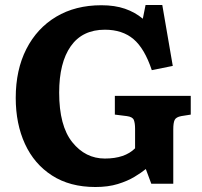

<svg xmlns="http://www.w3.org/2000/svg" viewBox="-20 -735 808 769"><path d="M362 14Q260 14 188.5 -32Q117 -78 80 -158.5Q43 -239 43 -343Q43 -455 85.5 -538.5Q128 -622 205 -668Q282 -714 386 -714Q440 -714 480.5 -700Q521 -686 552 -660L563 -715H630L672 -471L588 -454Q559 -541 514.5 -578.5Q470 -616 400 -616Q310 -616 263.5 -550Q217 -484 217 -364Q217 -231 269.5 -165.5Q322 -100 400 -100Q480 -100 521 -141V-219Q521 -242 516 -254.5Q511 -267 488 -270L440 -276V-351H744V-276L706 -270Q685 -266 679.5 -254.5Q674 -243 674 -217V1H586L564 -58Q547 -44 519 -27Q491 -10 452 2Q413 14 362 14Z"/></svg>

Font: Literata
Style: Bold
Weight: 700
Designer: Latin by Veronika Burian and Jose Scaglione. Greek by Irene Vlachou. Cyrillic by Vera Evstafieva.
Foundry: TypeTogether
Version: Version 3.103; ttfautohint (v1.8.4.7-5d5b);gftools[0.9.29]